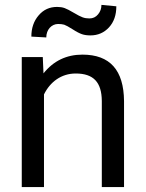

<svg xmlns="http://www.w3.org/2000/svg" viewBox="-20 -760 592 780"><path d="M392.1 -740.2C392.1 -725.6 387.7 -712.9 378.4 -701.7C369.1 -690.4 357.4 -685.1 343.3 -685.1C333 -685.1 324.2 -686.5 315.9 -689.5C307.6 -692.4 295.4 -698.7 279.8 -708C264.2 -717.3 252 -723.6 242.7 -727.1C233.4 -730.5 223.1 -731.9 211.9 -731.9C181.6 -731.9 156.7 -720.7 137.2 -697.8C117.2 -674.8 107.4 -646 107.4 -611.3L168 -607.9C168 -639.6 189.5 -662.6 216.3 -662.6C225.6 -662.6 233.4 -661.6 240.7 -659.7C247.6 -657.2 258.8 -651.4 274.9 -641.1C290.5 -630.9 303.2 -624.5 313 -621.1C322.8 -617.7 334.5 -616.2 347.7 -616.2C377.4 -616.2 402.8 -627 422.9 -648.9C442.9 -670.9 452.6 -699.2 452.6 -734.4ZM68.4 -528.3V0H158.7V-376.5C183.6 -427.2 229 -461.4 287.6 -461.4C359.9 -461.4 393.1 -425.8 393.6 -349.6V0H483.9V-349.1C482.9 -475.1 426.8 -538.1 314.9 -538.1C250 -538.1 197.3 -512.7 156.7 -461.9L153.8 -528.3Z"/></svg>

Font: Roboto
Style: Regular
Weight: 400
Designer: Google
Version: Version 2.137; 2017